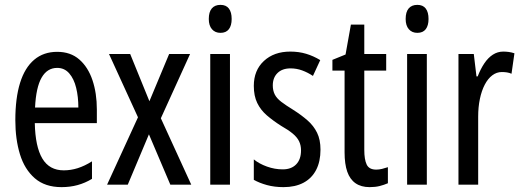

<svg xmlns="http://www.w3.org/2000/svg" viewBox="-20 -759 2143 789"><path d="M215 -546Q270 -546 306 -514.5Q342 -483 360 -429.5Q378 -376 378 -309V-253H123Q125 -156 154 -107.5Q183 -59 242 -59Q271 -59 299.5 -68Q328 -77 358 -96V-24Q330 -7 299 1.5Q268 10 233 10Q165 10 123 -26.5Q81 -63 62 -125Q43 -187 43 -265Q43 -356 62.5 -418.5Q82 -481 120.5 -513.5Q159 -546 215 -546ZM215 -480Q174 -480 151 -440Q128 -400 124 -317H302Q302 -361 293 -398Q284 -435 264.5 -457.5Q245 -480 215 -480Z M547 -277 428 -537H515L594 -343L675 -537H761L641 -273L766 0H680L592 -207L505 0H420Z M925 -537V0H844V-537ZM886 -739Q909 -739 920.5 -724Q932 -709 932 -681Q932 -654 920.5 -639Q909 -624 886 -624Q864 -624 851 -639Q838 -654 838 -681Q838 -710 850.5 -724.5Q863 -739 886 -739Z M1297 -144Q1297 -95 1279 -60.5Q1261 -26 1227 -8Q1193 10 1145 10Q1108 10 1077 1.5Q1046 -7 1023 -20V-104Q1045 -86 1077 -74.5Q1109 -63 1142 -63Q1177 -63 1197 -83.5Q1217 -104 1217 -141Q1217 -162 1209 -178.5Q1201 -195 1183 -210Q1165 -225 1135 -242Q1102 -263 1076.5 -285Q1051 -307 1037 -336Q1023 -365 1023 -406Q1023 -470 1064.5 -508.5Q1106 -547 1173 -547Q1208 -547 1238 -538Q1268 -529 1296 -512L1266 -447Q1245 -461 1222 -469.5Q1199 -478 1174 -478Q1140 -478 1120.5 -459Q1101 -440 1101 -408Q1101 -387 1109 -371Q1117 -355 1136 -340.5Q1155 -326 1186 -307Q1219 -286 1244 -264Q1269 -242 1283 -213.5Q1297 -185 1297 -144Z M1526 -62Q1538 -62 1550 -65Q1562 -68 1574 -72V-6Q1558 1 1540 5.5Q1522 10 1499 10Q1464 10 1441 -6Q1418 -22 1407 -53.5Q1396 -85 1396 -133V-469H1346V-513L1400 -535L1422 -658H1477V-537H1567V-469H1477V-143Q1477 -103 1487 -82.5Q1497 -62 1526 -62Z M1734 -537V0H1653V-537ZM1695 -739Q1718 -739 1729.5 -724Q1741 -709 1741 -681Q1741 -654 1729.5 -639Q1718 -624 1695 -624Q1673 -624 1660 -639Q1647 -654 1647 -681Q1647 -710 1659.5 -724.5Q1672 -739 1695 -739Z M2048 -547Q2059 -547 2070.5 -545.5Q2082 -544 2094 -540L2082 -456Q2073 -460 2063 -461.5Q2053 -463 2042 -463Q2021 -463 2003 -449.5Q1985 -436 1972 -411Q1959 -386 1952 -352.5Q1945 -319 1945 -280V0H1864V-537H1927L1938 -445H1943Q1955 -476 1970.5 -499Q1986 -522 2005.5 -534.5Q2025 -547 2048 -547Z"/></svg>

Font: Noto Sans Thai ExtraCondensed
Style: Regular
Weight: 400
Width: 2
Designer: Monotype Design Team
Foundry: Monotype Imaging Inc.
Version: Version 2.002